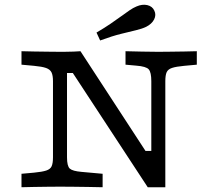

<svg xmlns="http://www.w3.org/2000/svg" viewBox="-20 -786 916 806"><path d="M600.2 0 285.7 -479.6H261.3V-201.6H202.4V-445.2Q202.4 -468.7 196.5 -481.6Q190.5 -494.5 173.4 -500.6Q156.3 -506.6 122.8 -509.7L70.2 -514.5V-571Q94.1 -570.2 123.2 -569.8Q152.3 -569.4 181.4 -569Q210.5 -568.5 234.7 -568.5H246.8Q271.8 -568.5 289.8 -569.4Q307.8 -570.2 317.8 -571L590.8 -152.4H615.2V-445.2Q615.2 -482.3 604.4 -494.8Q593.6 -507.3 551.4 -510.5L506.9 -514.5V-571Q537.3 -570.2 575.8 -569.4Q614.3 -568.5 644.2 -568.5Q668 -568.5 696.9 -569Q725.7 -569.4 754.6 -569.8Q783.4 -570.2 806.2 -571V-514.5L753.7 -509.7Q719.4 -506.6 702.3 -500.9Q685.2 -495.3 679.6 -482.8Q674 -470.2 674 -445.2V0ZM261.3 -125.8Q261.3 -88.7 273 -78.2Q284.7 -67.7 322 -64.5L410.8 -56.5V0Q381.7 -0.8 350.2 -1.2Q318.7 -1.6 288.6 -2Q258.5 -2.4 232.2 -2.4Q208.5 -2.4 179.6 -2Q150.7 -1.6 122.2 -1.2Q93.8 -0.8 70.2 0V-56.5L122.8 -61.2Q157 -64.5 174.1 -70.1Q191.3 -75.7 196.8 -88.2Q202.4 -100.8 202.4 -125.8V-201.6H261.3ZM400.4 -616.1 385.1 -649.3Q419.7 -669.6 444.9 -686.9Q470.1 -704.2 489.3 -718.2Q508.6 -732.3 523.8 -742.7Q539.1 -753.2 553 -758.9Q577.3 -769.5 598.6 -764.5Q619.9 -759.4 627.9 -741.2Q636.6 -723.4 626.9 -704.3Q617.1 -685.3 593.5 -673.4Q576.9 -665.4 551.1 -659.2Q525.4 -653 488.3 -643.9Q451.2 -634.8 400.4 -616.1Z"/></svg>

Font: Playfair 5pt SemiExpanded Light
Style: Regular
Weight: 300
Width: 6
Designer: Claus Eggers Sørensen
Foundry: Claus Eggers Sørensen
Version: Version 2.203